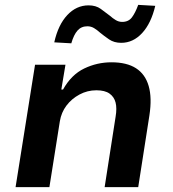

<svg xmlns="http://www.w3.org/2000/svg" viewBox="-20 -769 710 789"><path d="M44 0 124 -503H249L232 -401H239Q273 -462 326 -487.5Q379 -513 438 -513Q501 -513 539 -488.5Q577 -464 591 -415.5Q605 -367 594 -295L548 0H410L455 -289Q461 -324 455 -347.5Q449 -371 430 -384.5Q411 -398 376 -398Q339 -398 306.5 -380.5Q274 -363 253 -335Q232 -307 226 -271L183 0ZM273 -591 203 -595Q219 -667 256.5 -707Q294 -747 344 -747Q374 -747 394 -732.5Q414 -718 432 -704Q443 -694 455.5 -686.5Q468 -679 482 -679Q508 -679 522 -697.5Q536 -716 548 -749L618 -745Q601 -673 564 -633Q527 -593 478 -593Q449 -593 428.5 -607Q408 -621 391 -635Q379 -646 366.5 -653.5Q354 -661 339 -661Q314 -661 298.5 -643.5Q283 -626 273 -591Z"/></svg>

Font: Nunito Sans 6pt
Style: Bold Italic
Weight: 700
Italic angle: -9°
Version: Version 3.101;gftools[0.9.27]